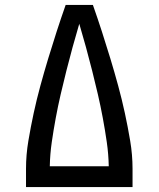

<svg xmlns="http://www.w3.org/2000/svg" viewBox="-20 -755 640 775"><path d="M85 0V-74Q85 -130 94.5 -186.5Q104 -243 116 -298.5Q128 -354 143 -409Q158 -464 174.5 -518.5Q191 -573 208.5 -627Q226 -681 245 -735H355Q374 -681 391.5 -627Q409 -573 425.5 -518.5Q442 -464 457 -409Q472 -354 484 -298.5Q496 -243 505.5 -186.5Q515 -130 515 -74V0ZM181 -84H419Q418 -133 411 -181.5Q404 -230 395 -278.5Q386 -327 375 -374.5Q364 -422 352 -469.5Q340 -517 327 -564.5Q314 -612 300 -659Q286 -612 273 -564.5Q260 -517 248 -469.5Q236 -422 225 -374.5Q214 -327 205 -278.5Q196 -230 189 -181.5Q182 -133 181 -84Z"/></svg>

Font: Iosevka Curly Medium Extended
Style: Regular
Weight: 500
Width: 7
Monospace: yes
Designer: Belleve Invis
Foundry: Belleve Invis
Version: Version 11.1.0; ttfautohint (v1.8.3)